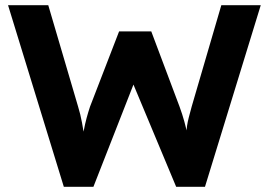

<svg xmlns="http://www.w3.org/2000/svg" viewBox="-20 -720 1037 740"><path d="M226 0 11 -700H166L281 -309Q290 -280 296 -247.5Q302 -215 306.5 -187Q311 -159 313 -143H288Q297 -186 302.5 -215Q308 -244 314 -266Q320 -288 327 -309L439 -599H563L672 -309Q683 -279 690.5 -251.5Q698 -224 703 -199Q708 -174 713 -149L690 -144Q693 -166 695 -181Q697 -196 698 -209Q699 -222 701 -235.5Q703 -249 707.5 -267Q712 -285 719 -310L833 -700H985L770 0H659L486 -414L501 -411L340 0Z"/></svg>

Font: Readex Pro SemiBold
Style: Regular
Weight: 600
Designer: Bonnie Shaver-Troup, Thomas Jockin
Foundry: Lexend
Version: Version 1.204